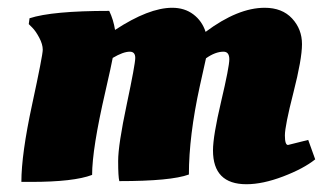

<svg xmlns="http://www.w3.org/2000/svg" viewBox="-20 -462 831 494"><path d="M60 6H35Q35 -65 62.5 -192.5Q90 -320 90 -334Q90 -348 81 -365Q72 -382 63 -391L54 -400L56 -415Q114 -434 261 -434Q272 -411 276 -385Q363 -442 423 -442Q455 -442 477.5 -425Q500 -408 509 -380Q592 -442 661 -442Q706 -442 731.5 -414.5Q757 -387 757 -348.5Q757 -310 735 -224Q713 -138 713 -113.5Q713 -89 721 -89L773 -102L791 -52Q761 -28 708.5 -8Q656 12 614 12Q528 12 528 -75Q528 -112 549 -201Q570 -290 570 -309.5Q570 -329 555 -329Q534 -329 510 -312Q507 -297 494 -240Q466 -112 466 -13Q420 4 287 4Q284 -7 284 -48Q284 -89 306 -193Q328 -297 328 -313Q328 -329 314 -329Q297 -329 270 -313Q267 -296 251 -226Q217 -79 217 -12Q170 6 60 6Z"/></svg>

Font: Oleo Script Swash Caps
Style: Bold
Weight: 700
Designer: Soytutype
Foundry: Soytutype
Version: Version 1.002